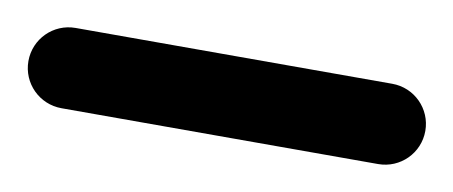

<svg xmlns="http://www.w3.org/2000/svg" viewBox="-73 -106 500 212"><g transform="rotate(10 177.5 0.0)"><path d="M0 45C0 45 0 45 0 45C118.3 45 236.7 45 355 45C379.9 45 400 24.9 400 0C400 -24.9 379.9 -45 355 -45C355 -45 355 -45 355 -45C236.7 -45 118.3 -45 0 -45C-24.9 -45 -45 -24.9 -45 0C-45 24.9 -24.9 45 0 45Z"/></g></svg>

Font: FRB American Cursive Guidelines Black
Style: Bold Italic
Weight: 900
Italic angle: -25°
Version: Version 2.0;Modular Font Editor K font №1